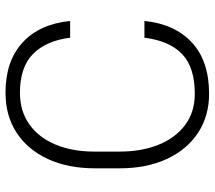

<svg xmlns="http://www.w3.org/2000/svg" viewBox="-60 -700 770 689"><g transform="rotate(-90 324.5 -356.0)"><path d="M533.2 -222.2H593.3Q582.5 -113.8 516.1 -52Q449.7 9.8 332 9.8Q251.5 9.8 191.2 -30.3Q130.9 -70.3 97.7 -142.6Q64.5 -214.8 64.5 -311V-399.9Q64.5 -496.1 97.7 -568.4Q130.9 -640.6 191.9 -680.7Q252.9 -720.7 335.9 -720.7Q449.7 -720.7 516.1 -659.4Q582.5 -598.1 593.3 -488.8H533.2Q522.5 -574.7 475.1 -621.8Q427.7 -668.9 335.9 -668.9Q270 -668.9 222.7 -635.5Q175.3 -602.1 149.9 -541.7Q124.5 -481.4 124.5 -400.9V-311Q124.5 -232.9 148.9 -172.1Q173.3 -111.3 219.7 -76.4Q266.1 -41.5 332 -41.5Q426.8 -41.5 474.4 -86.9Q522 -132.3 533.2 -222.2Z"/></g></svg>

Font: Vazirmatn UI FD ExtraLight
Style: Regular
Weight: 200
Designer: Saber Rastikerdar
Foundry: Saber Rastikerdar
Version: Version 33.003